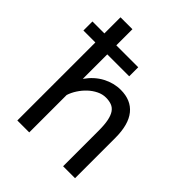

<svg xmlns="http://www.w3.org/2000/svg" viewBox="-228 -905 1028 1028"><g transform="rotate(45 286.5 -390.5)"><path d="M-9.8 -659.2H80.6V-781.2H170.9V-659.2H336.9V-590.8H170.9V-405.3Q207 -456.5 255.9 -482.2Q304.7 -507.8 356.4 -507.8Q434.6 -507.8 476.1 -456.8Q517.6 -405.8 517.6 -305.2V0H427.2V-268.6Q427.2 -314.5 421.1 -344.2Q415 -374 402.8 -391.4Q390.6 -408.7 372.3 -415.5Q354 -422.4 329.6 -422.4Q303.2 -422.4 278.1 -409.9Q252.9 -397.5 231.9 -377.7Q210.9 -357.9 194.8 -333Q178.7 -308.1 170.9 -283.2V0H80.6V-590.8H-9.8Z"/></g></svg>

Font: Andika Compact
Style: Regular
Weight: 400
Designer: Victor Gaultney, Annie Olsen, Julie Remington, Don Collingsworth, Eric Hays, Becca Hirsbrunner
Foundry: SIL International
Version: Version 5.000 ; LnSpcTght